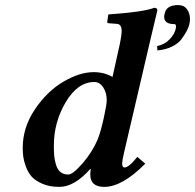

<svg xmlns="http://www.w3.org/2000/svg" viewBox="-20 -729 771 759"><path d="M401.9 -332Q401.9 -362.8 387.9 -383.8Q374 -404.8 353 -404.8Q287.1 -404.8 240 -325.4Q192.9 -246.1 192.9 -153.8Q192.9 -129.9 194.3 -113Q195.8 -96.2 201.4 -77.6Q207 -59.1 219 -49.1Q231 -39.1 250 -39.1Q268.1 -39.1 306.6 -83.5Q345.2 -127.9 367.2 -180.2Q380.4 -216.3 391.1 -266.6Q401.9 -316.9 401.9 -332ZM577.1 -583 470.2 -125Q463.4 -95.2 462.9 -83Q462.9 -66.9 472.2 -66.9Q489.3 -66.9 522.9 -108.9L554.2 -82Q463.4 9.8 392.1 9.8Q336.9 9.8 336.9 -39.1Q336.9 -50.3 338.9 -60.1L336.9 -61Q273.9 9.8 214.8 9.8Q176.8 9.8 148.4 -2.2Q120.1 -14.2 105.5 -30.5Q90.8 -46.9 82.5 -69.8Q74.2 -92.8 72 -109.4Q69.8 -126 69.8 -144Q69.8 -225.1 117.9 -296.6Q166 -368.2 230.5 -406Q294.9 -443.8 350.1 -443.8Q392.1 -443.8 424.8 -424.8L454.1 -557.1Q460.9 -589.4 460.9 -606.9Q460.9 -634.8 439.9 -634.8L409.2 -637.2Q404.3 -637.2 403.8 -642.1L408.2 -671.9Q547.4 -681.6 589.8 -698.2Q602.1 -698.2 602.1 -688Q592.3 -647 577.1 -583ZM684.1 -709Q707 -709 719 -692.9Q731 -676.8 731 -653.8Q731 -641.6 729 -636.2Q727.1 -624 719.5 -609.1Q711.9 -594.2 698.5 -575.7Q685.1 -557.1 659.4 -544.7Q633.8 -532.2 602.1 -529.8L601.1 -546.9Q630.9 -552.7 650.9 -574Q670.9 -595.2 674.8 -616.2Q678.7 -634.3 668 -633.8Q628.9 -633.8 628.9 -663.1Q628.9 -668.9 630.9 -674.8Q637.2 -709 684.1 -709Z"/></svg>

Font: Linux Libertine O
Style: Semibold Italic
Weight: 600
Italic angle: -11.5°
Designer: Philipp H. Poll
Foundry: Philipp H. Poll
Version: Version 5.1.2